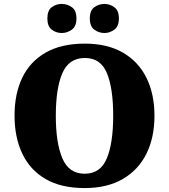

<svg xmlns="http://www.w3.org/2000/svg" viewBox="-20 -947 860 977"><path d="M411 10Q291 10 212 -36Q133 -82 93.5 -165Q54 -248 54 -359Q54 -470 93.5 -552Q133 -634 212.5 -679.5Q292 -725 412 -725Q526 -725 605 -679.5Q684 -634 725 -551.5Q766 -469 766 -358Q766 -247 725 -164.5Q684 -82 604.5 -36Q525 10 411 10ZM411 -63Q491 -63 523.5 -141Q556 -219 556 -358Q556 -498 524 -575Q492 -652 412 -652Q331 -652 297.5 -575Q264 -498 264 -358Q264 -219 297.5 -141Q331 -63 411 -63ZM512 -779Q483 -779 460 -796Q437 -813 437 -853Q437 -894 460 -910.5Q483 -927 512 -927Q538 -927 561.5 -910.5Q585 -894 585 -853Q585 -813 561.5 -796Q538 -779 512 -779ZM294 -779Q266 -779 243.5 -796Q221 -813 221 -853Q221 -894 243.5 -910.5Q266 -927 294 -927Q322 -927 345.5 -910.5Q369 -894 369 -853Q369 -813 345.5 -796Q322 -779 294 -779Z"/></svg>

Font: Noto Serif Myanmar Black
Style: Regular
Weight: 900
Designer: Ben Mitchell and the Monotype Design Team
Foundry: Monotype Imaging Inc.
Version: Version 2.106; ttfautohint (v1.8.4.7-5d5b)